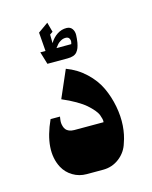

<svg xmlns="http://www.w3.org/2000/svg" viewBox="-83 -553 481 609"><g transform="rotate(-15 157.0 -248.0)"><path d="M186.3 -411H137.7Q143.3 -418.3 147 -422.5Q150.7 -426.7 158 -430.8Q165.3 -435 173.7 -435Q182.7 -435 185.8 -429Q189 -423 187.7 -417ZM97 -370.3H163Q174.3 -370.3 182.2 -373Q190 -375.7 194.7 -381.5Q199.3 -387.3 201.8 -393.8Q204.3 -400.3 206.3 -410.7Q208.3 -423.3 208.7 -435.2Q209 -447 203 -455.5Q197 -464 185 -464.3Q168.3 -464.7 153.8 -455.2Q139.3 -445.7 129.7 -429.3L129.3 -457.7L139 -464.3L130.3 -496.3L97 -472.7L101.7 -411.3H84.7ZM127 0H181Q211 0 234.5 -18.3Q258 -36.7 266 -64.7Q275 -89 277.2 -119.3Q279.3 -149.7 273 -182.8Q266.7 -216 252.7 -246Q238.7 -276 211.8 -301.3Q185 -326.7 149.3 -340L110.3 -250.3Q135.3 -239.7 155 -228.2Q174.7 -216.7 186 -206.7Q197.3 -196.7 205.3 -187.2Q213.3 -177.7 216.2 -170.2Q219 -162.7 220.3 -157Q221.7 -151.3 221.3 -148.3L221 -145.3H125Q115.3 -145.3 108.3 -148.3Q101.3 -151.3 97.8 -155.8Q94.3 -160.3 92.5 -166.3Q90.7 -172.3 90.3 -177.3Q90 -182.3 90.7 -187.8Q91.3 -193.3 91.7 -195.3Q92 -197.3 92.3 -198.3H61.3Q18.7 -105 50.7 -44.7Q61.7 -24.3 82 -12.2Q102.3 0 127 0Z"/></g></svg>

Font: Jomhuria
Style: Regular
Weight: 400
Designer: Arabic design by Kourosh Beigpour, Latin design by Eben Sorkin, engineering by Lasse Fister and Khaled Hosney
Version: Version 1.0010